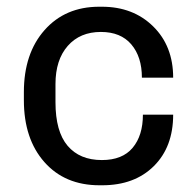

<svg xmlns="http://www.w3.org/2000/svg" viewBox="-20 -541 584 571"><path d="M283 -521Q376 -521 435.5 -462.5Q495 -404 495 -310H402Q402 -372 370.5 -409Q339 -446 280 -446Q218 -446 181.5 -404.5Q145 -363 145 -291V-237Q145 -150 181 -107.5Q217 -65 283 -65Q344 -65 374.5 -101.5Q405 -138 405 -200H495Q495 -104 437.5 -47Q380 10 284 10H276Q173 10 112 -59Q51 -128 51 -243V-267Q51 -382 112.5 -451.5Q174 -521 275 -521Z"/></svg>

Font: Chivo
Style: Regular
Weight: 400
Designer: Hector Gatti
Foundry: Omnibus-Type
Version: Version 1.007;PS 001.007;hotconv 1.0.88;makeotf.lib2.5.64775